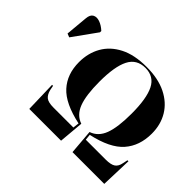

<svg xmlns="http://www.w3.org/2000/svg" viewBox="-147 -980 1235 1235"><g transform="rotate(45 471.0 -362.5)"><path d="M226 0 220 -213H229L235 -182Q243 -148 262.5 -132Q282 -116 330 -116H511L516 -158Q366 -190 302.5 -260Q239 -330 239 -439Q239 -521 275.5 -585.5Q312 -650 385 -687.5Q458 -725 569 -725Q674 -725 747 -689Q820 -653 858 -590Q896 -527 896 -445Q896 -334 833 -262Q770 -190 619 -157L623 -117H804Q851 -117 872 -131.5Q893 -146 899 -180L906 -213H915L908 0H619L605 -169Q664 -189 688.5 -254.5Q713 -320 713 -444Q713 -581 679.5 -648Q646 -715 568 -715Q489 -715 455 -648Q421 -581 421 -444Q421 -320 446 -254.5Q471 -189 530 -169L515 0ZM82 -507 57 -517 71 -669Q74 -705 94.5 -716Q115 -727 143.5 -717Q172 -707 199 -682V-670Z"/></g></svg>

Font: Noto Serif Display SemiCondensed ExtraBold
Style: Regular
Weight: 800
Width: 4
Designer: Monotype Design Team
Foundry: Monotype Imaging Inc.
Version: Version 2.009